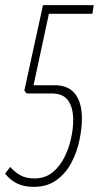

<svg xmlns="http://www.w3.org/2000/svg" viewBox="-26 -720 388 750"><path d="M-6 -42 14 -68Q29 -50 51.5 -36.5Q74 -23 108 -23Q150 -23 179 -46.5Q208 -70 226 -106.5Q244 -143 252 -181.5Q260 -220 260 -250Q260 -299 240.5 -327Q221 -355 175 -355H78L69 -366L142 -700H340L335 -666H165L105 -387H188Q242 -387 268 -352.5Q294 -318 294 -257Q294 -219 284.5 -173Q275 -127 253.5 -85.5Q232 -44 195.5 -17Q159 10 105 10Q68 10 40.5 -3.5Q13 -17 -6 -42Z"/></svg>

Font: Georama Condensed ExtraLight
Style: Italic
Weight: 200
Width: 3
Italic angle: -9°
Designer: Jean-Baptiste Levee
Foundry: Production Type
Version: Version 1.000